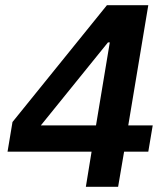

<svg xmlns="http://www.w3.org/2000/svg" viewBox="-20 -718 640 738"><path d="M310 0 332 -135H9L28 -249L391 -698H550L473 -236H567L550 -135H457L434 0ZM137 -236H349L402 -555H395Z"/></svg>

Font: IBM Plex Mono SemiBold
Style: Italic
Weight: 600
Italic angle: -9°
Monospace: yes
Designer: Mike Abbink, Paul van der Laan, Pieter van Rosmalen
Foundry: Bold Monday
Version: Version 2.3